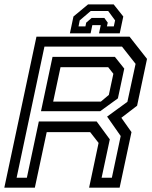

<svg xmlns="http://www.w3.org/2000/svg" viewBox="-32 -870 706 890"><path d="M-12 0 137 -700H568.5L649.5 -597L603.5 -380L530.5 -324L577.5 -257.5L522.5 0H381L425 -207.5L386 -257.5H184.5L129.5 0ZM45 -46H92.5L148 -307H416L477 -224L439 -46H486.5L527.5 -239.5L464.5 -329.5L558.5 -398L596.5 -574L533.5 -654H174ZM214.5 -399H435.5L472.5 -430L493.5 -528L469.5 -558.5H248.5ZM158 -354.5 211.5 -606.5H500.5L544 -552L514.5 -414L432.5 -354.5ZM495 -849.5 539.5 -793.5 523 -715.5H427L435 -753.5H396L388 -715.5H292L308.5 -793.5L376 -849.5ZM469.5 -819H388.5L337.5 -775.5L332 -747.5H364L367.5 -765L393 -787H451.5L467.5 -765L463.5 -747.5H495.5L501.5 -775.5Z"/></svg>

Font: Tourney Thin Medium
Style: Italic
Weight: 500
Italic angle: -12°
Version: Version 1.015